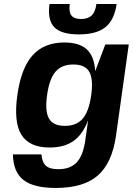

<svg xmlns="http://www.w3.org/2000/svg" viewBox="-20 -720 657 950"><path d="M226.1 9.8H225.1Q125.5 9.8 86.2 -52.7Q46.9 -115.2 65.9 -250Q85 -384.8 142.1 -447.3Q199.2 -509.8 298.8 -509.8Q372.6 -509.8 409.4 -475.8Q446.3 -441.9 451.2 -368.2L501 -500H617.2L554.2 -49.8Q534.7 86.9 463.9 148.4Q393.1 210 255.9 210Q146.5 210 95.9 170.4Q45.4 130.9 43.9 43.9H185.1Q188 83 207 100.1Q226.1 117.2 268.1 117.2Q327.6 117.2 359.4 83.5Q391.1 49.8 401.9 -24.9L416 -125Q389.6 -55.2 344 -22.7Q298.3 9.8 226.1 9.8ZM212.9 -249Q201.7 -169.4 222.4 -133.3Q243.2 -97.2 300.8 -97.2Q358.4 -97.2 389.2 -132.8Q419.9 -168.5 431.2 -249Q442.4 -329.1 421.6 -365Q400.9 -400.9 342.8 -400.9Q285.2 -400.9 254.6 -365.2Q224.1 -329.6 212.9 -249ZM557.1 -700.2Q545.9 -621.1 501.5 -585.4Q457 -549.8 370.1 -549.8Q282.7 -549.8 248.3 -585.7Q213.9 -621.6 225.1 -700.2H325.2Q319.8 -661.1 333.3 -643.6Q346.7 -626 380.9 -626Q415.5 -626 433.8 -643.8Q452.1 -661.6 457 -700.2Z"/></svg>

Font: Fivo Sans Modern
Style: Italic
Weight: 700
Designer: Alexander Slobzheninov
Foundry: Alexander Slobzheninov
Version: 1.0